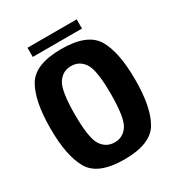

<svg xmlns="http://www.w3.org/2000/svg" viewBox="-165 -798 851 914"><g transform="rotate(-30 260.0 -341.0)"><path d="M255.5 4.5Q111.5 4.5 67 -71.5Q22.5 -147.5 22.5 -299Q22.5 -451 67 -526.2Q111.5 -601.5 255.5 -601.5Q399.5 -601.5 444 -526.2Q488.5 -451 488.5 -299Q488.5 -147.5 444 -71.5Q399.5 4.5 255.5 4.5ZM255.5 -89Q302 -89 328 -129Q354 -169 354 -298.5Q354 -428 328 -468Q302 -508 255.5 -508Q209 -508 182.8 -468Q156.5 -428 156.5 -298.5Q156.5 -169 182.8 -129Q209 -89 255.5 -89ZM120 -636.5V-687H390.5V-636.5Z"/></g></svg>

Font: Anybody SemiBold
Style: Regular
Weight: 600
Designer: Tyler Finck
Foundry: Etcetera Type Company
Version: Version 1.010; ttfautohint (v1.8.3) -l 8 -r 50 -G 200 -x 14 